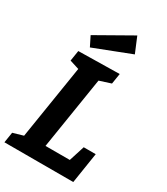

<svg xmlns="http://www.w3.org/2000/svg" viewBox="-231 -1059 1007 1158"><g transform="rotate(30 272.0 -479.5)"><path d="M428 -213.2H511.6L478.3 0H-1.2L10.4 -73L98.6 -98.6L79.4 -78.3L166 -622.3L180.9 -600.2L98 -626.3L109.5 -699.3L395.2 -704.3L383.6 -631.3L289.2 -600.9L306.8 -622.6L219.5 -74.5L204.9 -104.9H410.2L386.2 -81.6ZM159.2 -753.1 125.9 -819.7 370.7 -958.7 415.1 -852.3Z"/></g></svg>

Font: Bitter Thin
Style: Italic
Weight: 100
Italic angle: -9°
Designer: Sol Matas, and Bitter project Authors
Foundry: Sol Matas
Version: Version 2.002